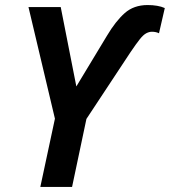

<svg xmlns="http://www.w3.org/2000/svg" viewBox="-20 -742 674 762"><path d="M140 0 198 -271 93 -714H221L283 -399L405 -601Q439 -658 475 -690Q511 -722 566 -722Q586 -722 603.5 -719Q621 -716 634 -710L611 -610Q605 -613 598 -614.5Q591 -616 583 -616Q572 -616 560.5 -610Q549 -604 535 -586.5Q521 -569 498 -535L323 -270L266 0Z"/></svg>

Font: Noto Sans Display SemiBold
Style: Italic
Weight: 600
Italic angle: -12°
Designer: Monotype Design Team
Foundry: Monotype Imaging Inc.
Version: Version 2.003